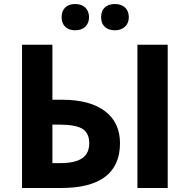

<svg xmlns="http://www.w3.org/2000/svg" viewBox="-20 -937 946 957"><path d="M287.1 -851.1C287.1 -810.1 313.5 -786.1 355 -786.1C397.5 -786.1 423.8 -812 423.8 -851.1C423.8 -890.6 397.9 -917 355 -917C313.5 -917 287.1 -893.6 287.1 -851.1ZM483.9 -851.1C483.9 -806.6 513.7 -786.1 552.7 -786.1C594.2 -786.1 622.1 -811.5 622.1 -851.1C622.1 -892.1 595.2 -917 552.7 -917C513.7 -917 483.9 -896.5 483.9 -851.1ZM578.1 -223.1C578.1 -292 553.2 -345.2 502.9 -383.3C452.6 -420.9 381.3 -439.9 290 -439.9H241.2V-713.9H89.8V0H285.2C478.5 0 578.1 -74.7 578.1 -223.1ZM815.9 -713.9H665V0H815.9ZM241.2 -315.9H273.9C330.1 -315.9 369.1 -308.6 391.6 -294.4C413.6 -280.3 424.8 -256.3 424.8 -223.1C424.8 -156.7 380.4 -124 280.8 -124H241.2Z"/></svg>

Font: Noto Reveo Sans
Style: Bold
Weight: 700
Designer: Monotype Design team
Foundry: Monotype Imaging Inc.
Version: Version 1.04